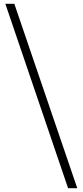

<svg xmlns="http://www.w3.org/2000/svg" viewBox="-20 -807 434 1004"><path d="M8 -787H55L384 177H336Z"/></svg>

Font: Merged Yaku Han JP Light
Style: Regular
Weight: 300
Designer: Ryoko NISHIZUKA 西塚涼子 (kana, bopomofo & ideographs); Paul D. Hunt (Latin, Greek & Cyrillic); Sandoll Communications 산돌커뮤니
Foundry: Adobe
Version: Version 2.004